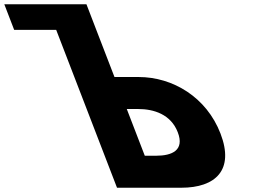

<svg xmlns="http://www.w3.org/2000/svg" viewBox="-301 -880 1202 900"><path d="M247.5 0 -37.6 -740H-234.6L-280.8 -860H104.2L117.7 -825L150.4 -740L235.6 -519H348.6C509.6 -519 667.2 -424 732.6 -254C798.5 -83 709.5 0 548.5 0ZM293.3 -369 377.7 -150H430.7C504.7 -150 565.1 -175 532.3 -260C500 -344 420.3 -369 346.3 -369Z"/></svg>

Font: Hussar
Style: BdOpOblFour
Weight: 700
Foundry: Cannot Into Space Fonts
Version: Version 2.00